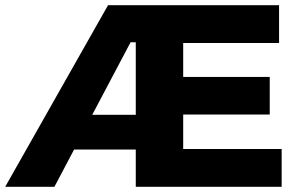

<svg xmlns="http://www.w3.org/2000/svg" viewBox="-25 -721 1151 741"><path d="M682 -146H1062V0H499V-144H261L185 0H-5L392 -701H1052V-555H682V-424H1016V-279H682ZM331 -278H499V-558H479Z"/></svg>

Font: Montserrat V1
Style: Bold
Weight: 700
Designer: Julieta Ulanovsky
Foundry: Julieta Ulanovsky
Version: Version 6.001